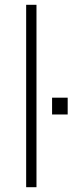

<svg xmlns="http://www.w3.org/2000/svg" viewBox="-20 -780 302 800"><path d="M89 0H132V-760H89ZM197 -303H262V-373H197Z"/></svg>

Font: Kathrein 35 Thin
Style: Regular
Weight: 250
Designer: Lazydogs Typefoundry, based on Open Sans by Ascender Corporation
Foundry: Lazydogs Typefoundry
Version: Version 1.003;PS 001.003;hotconv 1.0.88;makeotf.lib2.5.64775